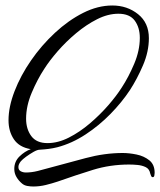

<svg xmlns="http://www.w3.org/2000/svg" viewBox="-20 -540 583 699"><path d="M101 139Q91 139 79.5 137Q68 135 60 128Q48 118 40 104.5Q32 91 32 75Q32 48 51 29.5Q70 11 92 3Q50 -4 30.5 -33Q11 -62 11 -102Q11 -151 33 -208Q55 -265 93 -320Q131 -375 180 -420.5Q229 -466 282.5 -493Q336 -520 389 -520Q443 -520 482.5 -488.5Q522 -457 522 -401Q522 -352 500.5 -302Q479 -252 453 -212Q424 -168 382.5 -125.5Q341 -83 291.5 -50.5Q242 -18 189 -4Q173 0 157.5 2Q142 4 125 5Q116 5 102 13Q88 21 75 30.5Q62 40 56 47Q47 58 47 68Q47 79 55.5 83.5Q64 88 74 88Q95 88 117 82.5Q139 77 160 71Q223 54 292 35.5Q361 17 427 17Q450 17 477 22.5Q504 28 523.5 43.5Q543 59 543 89Q543 92 542 98.5Q541 105 536 105Q532 105 530 100Q528 95 527 92Q524 75 510.5 68.5Q497 62 480.5 60.5Q464 59 450 59Q381 59 318 78.5Q255 98 190 121Q169 128 146.5 133.5Q124 139 101 139ZM153 -19Q191 -19 230.5 -39Q270 -59 307 -90.5Q344 -122 374 -156.5Q404 -191 423 -221Q448 -259 468.5 -307.5Q489 -356 489 -402Q489 -440 470.5 -465Q452 -490 411 -490Q373 -490 333.5 -470Q294 -450 257 -419Q220 -388 190 -353.5Q160 -319 141 -289Q116 -251 95.5 -202.5Q75 -154 75 -108Q75 -70 94 -44.5Q113 -19 153 -19Z"/></svg>

Font: Caramel
Style: Regular
Weight: 400
Designer: Robert E. Leuschke
Foundry: Robert E. Leuschke
Version: Version 1.010